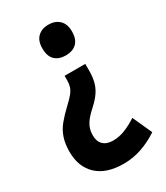

<svg xmlns="http://www.w3.org/2000/svg" viewBox="-184 -634 771 893"><g transform="rotate(-30 201.0 -187.0)"><path d="M286 -311V-275Q286 -242 279.5 -216Q273 -190 258 -167.5Q243 -145 217 -121Q191 -98 176.5 -79.5Q162 -61 156 -43.5Q150 -26 150 -4Q150 28 168.5 45.5Q187 63 221 63Q253 63 284.5 50.5Q316 38 350 16L397 120Q353 149 306.5 165Q260 181 210 181Q117 181 67.5 134.5Q18 88 18 7Q18 -35 28.5 -67Q39 -99 61 -126Q83 -153 115 -183Q141 -207 153.5 -223Q166 -239 170.5 -254Q175 -269 175 -289V-311ZM308 -473Q308 -431 286.5 -410.5Q265 -390 228 -390Q192 -390 170.5 -410Q149 -430 149 -473Q149 -514 171 -534.5Q193 -555 228 -555Q264 -555 286 -534Q308 -513 308 -473Z"/></g></svg>

Font: Noto Sans Khmer Condensed
Style: Bold
Weight: 700
Width: 3
Designer: Danh Hong and the Monotype Design Team
Foundry: Monotype Imaging Inc.
Version: Version 2.004